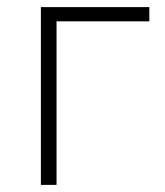

<svg xmlns="http://www.w3.org/2000/svg" viewBox="-20 -520 465 540"><path d="M95 -500H400V-460H139V0H95Z"/></svg>

Font: PT Root UI Light
Style: Regular
Weight: 300
Designer: Vitaly Kuzmin
Foundry: ParaType Ltd.
Version: Version 2.000G